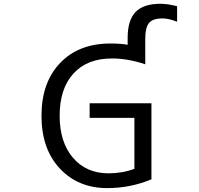

<svg xmlns="http://www.w3.org/2000/svg" viewBox="-20 -969 1040 1001"><path d="M769.5 -430.7V-34.2Q660.2 11.7 539.1 11.7Q387.7 11.7 292 -90.3Q196.3 -192.4 196.3 -365.2Q196.3 -539.1 293.5 -640.6Q390.6 -742.2 555.7 -742.2Q613.3 -742.2 645.5 -735.4V-771.5Q645.5 -863.3 686.5 -906.2Q727.5 -949.2 815.4 -949.2Q856.4 -949.2 903.3 -936.5V-855.5Q860.4 -873 827.1 -873Q776.4 -873 756.8 -849.1Q737.3 -825.2 737.3 -767.6V-633.8Q643.6 -665 562.5 -664.1Q434.6 -664.1 362.8 -585.4Q291 -506.8 291 -365.2Q291 -227.5 360.4 -146.5Q429.7 -65.4 545.9 -65.4Q618.2 -65.4 680.7 -88.9V-354.5H447.3V-430.7Z"/></svg>

Font: GenEi Gothic M Regular
Style: Regular
Weight: 400
Designer: o_tamon (Modified); [Source Han Sans]
Ryoko NISHIZUKA  (kana & ideographs); Paul D. Hunt (Latin, Greek & Cyrillic); Wenl
Version: Version 1.1a;Original Version 1.004